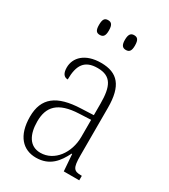

<svg xmlns="http://www.w3.org/2000/svg" viewBox="-184 -827 815 925"><g transform="rotate(30 223.0 -364.0)"><path d="M284 -656C302 -656 312 -665 312 -696C312 -729 302 -738 284 -738C267 -738 256 -729 256 -696C256 -665 267 -656 284 -656ZM139 -656C157 -656 167 -665 167 -696C167 -729 157 -738 139 -738C121 -738 112 -729 112 -696C112 -665 121 -656 139 -656ZM168 10C245 10 281 -39 308 -93H311L318 0H404V-25H401C359 -25 349 -36 349 -107V-372C349 -493 306 -543 213 -543C125 -543 80 -496 80 -441C80 -410 91 -393 113 -393C113 -473 139 -513 211 -513C287 -513 308 -466 308 -371V-307L239 -304C107 -299 45 -252 45 -147C45 -41 96 10 168 10ZM175 -21C113 -21 87 -74 87 -145C87 -226 127 -273 243 -278L308 -281V-186C308 -98 253 -21 175 -21Z"/></g></svg>

Font: Noto Serif Armenian Condensed ExtraLight
Style: Regular
Weight: 200
Width: 3
Designer: Monotype Design Team
Foundry: Monotype Imaging Inc.
Version: Version 2.008